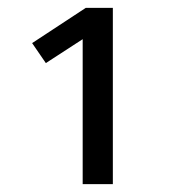

<svg xmlns="http://www.w3.org/2000/svg" viewBox="-20 -818 431 490"><path d="M268 -798H199L62 -708L97 -657L191 -718V-348H268Z"/></svg>

Font: Glow Sans SC Condensed Medium
Style: Regular
Weight: 600
Width: 3
Designer: Ryoko NISHIZUKA (kana, bopomofo & ideographs); Paul D. Hunt (Latin, Greek & Cyrillic); Sandoll Communications, Soo-young
Version: Version 0.93